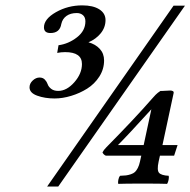

<svg xmlns="http://www.w3.org/2000/svg" viewBox="-20 -678 702 708"><path d="M509.8 -143.1 538.1 -274.9Q450.2 -178.2 415 -143.1ZM569.8 -104 564.9 -82Q558.1 -50.3 566.4 -40.8Q574.7 -31.2 602.1 -29.8Q603.5 -23.9 601.6 -14.4Q599.6 -4.9 596.2 0Q570.3 -1 512.2 -1H498Q443.8 -1 416 0Q414.6 -4.9 416.3 -14.6Q418 -24.4 422.9 -29.8Q436.5 -30.3 444.6 -31.2Q452.6 -32.2 462.4 -35.4Q472.2 -38.6 477.8 -43.9Q483.4 -49.3 488.3 -58.8Q493.2 -68.4 496.1 -82L501 -104H370.1Q361.3 -107.9 357.9 -116.2Q362.3 -125 372.1 -134.8Q475.6 -239.7 537.1 -310.1Q539.1 -312.5 544.9 -318.8Q550.8 -325.2 553.7 -328.4Q556.6 -331.5 561.8 -335.7Q566.9 -339.8 571.8 -342.8H580.1Q584 -342.8 593.8 -343.5Q603.5 -344.2 607.9 -344.2Q613.3 -344.2 617.4 -342Q621.6 -339.8 620.1 -334L579.1 -143.1H634.8L622.1 -104ZM88.9 -356Q88.9 -370.1 100.6 -381.1Q112.3 -392.1 126 -392.1Q138.2 -392.1 145.5 -384.3Q152.8 -376.5 155.8 -367.4Q158.7 -358.4 168.5 -350.6Q178.2 -342.8 194.8 -342.8Q226.1 -342.8 254.2 -374.8Q282.2 -406.7 282.2 -441.9Q282.2 -485.8 220.2 -485.8Q205.6 -485.8 190.9 -482.9L195.8 -511.2Q232.4 -516.1 263.7 -540.3Q294.9 -564.5 294.9 -599.1Q294.9 -614.3 285.9 -622.1Q276.9 -629.9 263.2 -629.9Q240.2 -629.9 225.3 -619.4Q210.4 -608.9 206.1 -589.8Q200.7 -556.2 166 -556.2Q142.1 -556.2 142.1 -577.1Q142.1 -607.9 186.3 -633.1Q230.5 -658.2 283.2 -658.2Q323.2 -658.2 346.2 -643.6Q369.1 -628.9 369.1 -604Q369.1 -577.1 351.6 -555.4Q334 -533.7 306.2 -522Q332 -515.1 347.9 -497.8Q363.8 -480.5 363.8 -455.1Q363.8 -422.9 346.2 -395.5Q328.6 -368.2 301.3 -351.1Q273.9 -334 242.4 -324.5Q210.9 -314.9 181.2 -314.9Q145.5 -314.9 117.2 -325.2Q88.9 -335.4 88.9 -356ZM153.8 9.8 620.1 -657.2H662.1L194.8 9.8Z"/></svg>

Font: Common Serif SemiBold
Style: Italic
Weight: 600
Italic angle: -12°
Designer: Philipp H. Poll, Khaled Hosny
Foundry: Stefan Peev, Context Ltd.
Version: Version 1.026